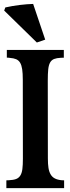

<svg xmlns="http://www.w3.org/2000/svg" viewBox="-20 -967 361 987"><path d="M7.3 -928.7Q23.9 -932.6 43 -935.8Q62 -939 81.1 -941.4Q100.1 -943.8 118.2 -945.1Q136.2 -946.3 150.4 -946.8L212.4 -763.2L169.4 -748.5L1.5 -912.6ZM15.1 -710.4H308.1V-670.4L292.5 -669.9Q271.5 -668.9 258.3 -663.8Q245.1 -658.7 237.8 -646Q230.5 -633.3 228 -611.1Q225.6 -588.9 225.6 -553.2L226.1 -152.3Q226.1 -124 229.2 -103.8Q232.4 -83.5 240.5 -70.1Q248.5 -56.6 262.2 -49.6Q275.9 -42.5 296.9 -40.5L309.6 -40V0H12.7V-40L25.4 -40.5Q48.3 -41.5 62.3 -46.6Q76.2 -51.8 84.2 -64.2Q92.3 -76.7 95 -97.7Q97.7 -118.7 97.7 -151.4L97.2 -557.1Q97.2 -590.3 94 -611.3Q90.8 -632.3 83.3 -644.8Q75.7 -657.2 63 -662.6Q50.3 -668 30.8 -669.4Q27.8 -670.4 22.7 -670.4Q17.6 -670.4 15.1 -670.4Z"/></svg>

Font: Varendra
Style: Regular
Weight: 700
Designer: Jacob Thomas
Foundry: Bangla Type Foundry
Version: Version 1.008